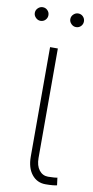

<svg xmlns="http://www.w3.org/2000/svg" viewBox="-84 -717 368 759"><g transform="rotate(10 99.5 -337.0)"><path d="M111.3 -530.3V-90.8Q111.3 -60.1 125.2 -42.2Q139.2 -24.4 161.1 -24.4Q174.8 -24.4 185.5 -25.4Q196.3 -26.4 198.2 -27.3L202.1 2.9Q197.3 4.4 185.1 5.6Q172.9 6.8 156.2 6.8Q122.1 6.8 101.1 -19.5Q80.1 -45.9 80.1 -90.8V-530.3ZM-2.9 -653.3Q-2.9 -664.6 5.4 -672.6Q13.7 -680.7 24.4 -680.7Q36.1 -680.7 43.9 -672.6Q51.8 -664.6 51.8 -653.3Q51.8 -642.1 43.9 -634Q36.1 -626 24.4 -626Q13.7 -626 5.4 -634.3Q-2.9 -642.6 -2.9 -653.3ZM139.6 -653.3Q139.6 -664.6 147.9 -672.6Q156.2 -680.7 167 -680.7Q178.7 -680.7 186.5 -672.6Q194.3 -664.6 194.3 -653.3Q194.3 -642.1 186.5 -634Q178.7 -626 167 -626Q156.2 -626 147.9 -634.3Q139.6 -642.6 139.6 -653.3Z"/></g></svg>

Font: Pretendard Thin
Style: Regular
Weight: 100
Designer: Base glyphs from Inter by Rasmus Andersson; Hangeul glyphs from Noto Sans CJK(Source Han Sans) by Jang Soo-young and Kan
Foundry: Kil Hyung-jin
Version: Version 1.309